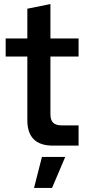

<svg xmlns="http://www.w3.org/2000/svg" viewBox="-20 -719 430 948"><path d="M241 0Q178 0 146.5 -31.5Q115 -63 115 -125V-440H8V-529H115V-676L229 -699V-529H368V-440H229V-155Q229 -126 242.5 -113Q256 -100 284 -100H368V0ZM148 209 187 56H302L237 209Z"/></svg>

Font: Mona Sans Expanded Medium
Style: Regular
Weight: 500
Width: 7
Designer: Deni Anggara
Foundry: GitHub
Version: Version 2.000